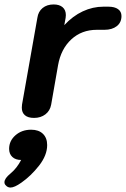

<svg xmlns="http://www.w3.org/2000/svg" viewBox="-84 -520 566 863"><path d="M14 -36Q14 -45 15 -50L84 -440Q88 -468 107.5 -484Q127 -500 157 -500Q183 -500 197.5 -487.5Q212 -475 212 -452Q212 -444 211 -440L205 -407Q243 -448 288 -469Q333 -490 381 -490H403Q431 -490 446.5 -479Q462 -468 462 -448Q462 -419 441 -402.5Q420 -386 385 -386H351Q283 -386 236.5 -343Q190 -300 177 -227L146 -50Q141 -22 120 -6Q99 10 69 10Q42 10 28 -2Q14 -14 14 -36ZM-64 299Q-64 282 -37 260Q-8 236 11 199Q-14 199 -28.5 185.5Q-43 172 -43 149Q-43 113 -14.5 88Q14 63 56 63Q90 63 109 81.5Q128 100 128 132Q128 178 91.5 224.5Q55 271 12 301Q-19 323 -37 323Q-50 323 -59 312Q-64 307 -64 299Z"/></svg>

Font: Kodchasan
Style: Bold Italic
Weight: 700
Italic angle: -10°
Version: Version 1.000; ttfautohint (v1.6)